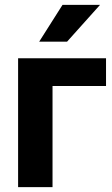

<svg xmlns="http://www.w3.org/2000/svg" viewBox="-20 -767 459 787"><path d="M414.6 -528.3V-414.5H195.3V0H54.2V-528.3ZM140.6 -596.2 236.3 -747.1H390.1L254.9 -596.2Z"/></svg>

Font: RobotoDEMO
Style: Regular
Weight: 400
Designer: Christian Robertson
Foundry: Google
Version: Version 2.136